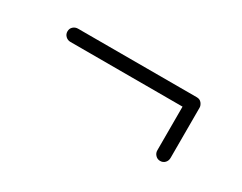

<svg xmlns="http://www.w3.org/2000/svg" viewBox="-37 -476 556 441"><g transform="rotate(30 240.5 -255.5)"><path d="M60.1 -322.8Q60.1 -330.6 65.4 -335.4Q70.8 -340.3 78.1 -340.3H393.1Q401.4 -340.3 406 -334.5Q410.6 -328.6 410.6 -322.8V-189.5Q410.6 -182.1 405.8 -176.8Q400.9 -171.4 393.1 -171.4Q385.7 -171.4 380.6 -176.8Q375.5 -182.1 375.5 -189.5V-305.2H78.1Q70.8 -305.2 65.4 -310.3Q60.1 -315.4 60.1 -322.8Z"/></g></svg>

Font: Mikhak-DS2-FD ExtraLight
Style: Regular
Weight: 200
Designer: Amin Abedi
Version: Version 3.2